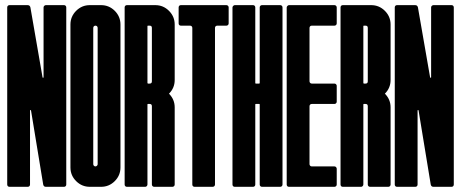

<svg xmlns="http://www.w3.org/2000/svg" viewBox="-20 -720 1777 740"><path d="M86.4 -700.2Q95.2 -700.2 97.2 -691.4L144 -421.9Q144 -420.4 146 -420.4Q147.9 -420.4 147.9 -422.4V-691.4Q147.9 -694.8 150.4 -697.3Q153.3 -700.2 156.7 -700.2H226.6Q230.5 -700.2 232.9 -697.8Q235.4 -695.3 235.4 -691.4V-8.8Q235.4 -4.9 232.9 -2.4Q230.5 0 226.6 0H156.7Q148.4 0 146.5 -8.8L99.6 -293.9Q99.6 -295.9 97.7 -295.9Q95.7 -295.9 95.7 -293.5V-8.8Q95.7 -4.9 93.3 -2.4Q90.8 0 86.9 0H16.6Q12.7 0 10.3 -2.4Q7.8 -4.9 7.8 -8.8V-691.4Q7.8 -695.3 10.3 -697.8Q12.7 -700.2 16.6 -700.2Z M444.3 -74.7Q444.3 -43.9 422.4 -22Q400.4 0 369.6 0H326.2Q295.4 0 273.4 -22Q251.5 -43.9 251.5 -74.7V-625.5Q251.5 -656.2 273.4 -678.2Q295.4 -700.2 326.2 -700.2H369.6Q400.4 -700.2 422.4 -678.2Q444.3 -656.2 444.3 -625.5ZM348.1 -78.6Q351.1 -78.6 354 -81.5Q356.4 -84 356.4 -87.4V-612.3Q356.4 -616.2 354 -618.7Q351.6 -621.1 348.1 -621.1Q344.2 -621.1 341.8 -618.7Q339.4 -616.2 339.4 -612.3V-87.4Q339.4 -84 341.8 -81.3Q344.2 -78.6 348.1 -78.6Z M548.3 -8.8Q548.3 -5.4 545.4 -2.4Q543 0 539.6 0H469.2Q465.3 0 462.9 -2.4Q460.4 -4.9 460.4 -8.8V-691.4Q460.4 -695.3 462.9 -697.8Q465.3 -700.2 469.2 -700.2H578.6Q609.4 -700.2 631.3 -678.2Q653.3 -656.2 653.3 -625.5V-411.6Q653.3 -380.9 631.3 -358.9Q653.3 -336.9 653.3 -306.2V-8.8Q653.3 -4.9 650.6 -2.4Q647.9 0 644.5 0H574.2Q570.8 0 568.1 -2.4Q565.4 -4.9 565.4 -8.8V-310.5Q565.4 -319.3 557.1 -319.3H550.3Q548.3 -319.3 548.3 -317.4ZM548.3 -400.4Q548.3 -399.4 548.8 -398.9Q549.8 -397.9 550.3 -397.9H557.1Q565.4 -397.9 565.4 -406.7V-612.3Q565.4 -621.1 557.1 -621.1H550.3Q548.3 -621.1 548.3 -619.1Z M817.4 -621.1Q813.5 -621.1 811 -618.7Q808.6 -616.2 808.6 -612.3V-8.8Q808.6 -4.9 805.9 -2.4Q803.2 0 799.8 0H730Q726.1 0 723.6 -2.4Q721.2 -4.9 721.2 -8.8V-612.3Q721.2 -616.2 718.8 -618.7Q716.3 -621.1 712.4 -621.1H677.2Q673.3 -621.1 670.9 -623.5Q668.5 -626 668.5 -629.9V-691.4Q668.5 -695.3 670.9 -697.8Q673.3 -700.2 677.2 -700.2H852.5Q856 -700.2 858.6 -697.8Q861.3 -695.3 861.3 -691.4V-629.9Q861.3 -626 858.6 -623.5Q856 -621.1 852.5 -621.1Z M876 -691.4Q876 -694.3 878.9 -697.3Q881.8 -700.2 884.8 -700.2H955.1Q959 -700.2 961.4 -697.8Q963.9 -695.3 963.9 -691.4V-400.4Q963.9 -397.9 965.8 -397.9H979Q981 -397.9 981 -400.4V-691.4Q981 -695.3 983.6 -697.8Q986.3 -700.2 989.7 -700.2H1060.1Q1063.5 -700.2 1066.2 -697.8Q1068.8 -695.3 1068.8 -691.4V-8.8Q1068.8 -4.9 1066.2 -2.4Q1063.5 0 1060.1 0H989.7Q986.3 0 983.6 -2.4Q981 -4.9 981 -8.8V-317.4Q981 -319.3 979 -319.3H965.8Q963.9 -319.3 963.9 -317.4V-8.8Q963.9 -4.9 961.4 -2.4Q959 0 955.1 0H884.8Q880.9 0 878.4 -2.4Q876 -4.9 876 -8.8Z M1093.8 -700.2H1269Q1272.5 -700.2 1275.1 -697.8Q1277.8 -695.3 1277.8 -691.4V-629.9Q1277.8 -626 1275.1 -623.5Q1272.5 -621.1 1269 -621.1H1181.6Q1177.7 -621.1 1175.3 -618.7Q1172.9 -616.2 1172.9 -612.3V-406.7Q1172.9 -403.3 1175.3 -400.6Q1177.7 -397.9 1181.6 -397.9H1269Q1272.5 -397.9 1275.1 -395.3Q1277.8 -392.6 1277.8 -389.2V-328.1Q1277.8 -324.2 1275.1 -321.8Q1272.5 -319.3 1269 -319.3H1181.6Q1177.7 -319.3 1175.3 -316.9Q1172.9 -314.5 1172.9 -310.5V-87.4Q1172.9 -84 1175.3 -81.3Q1177.7 -78.6 1181.6 -78.6H1269Q1272.5 -78.6 1274.9 -76.2Q1277.8 -73.2 1277.8 -69.8V-8.8Q1277.8 -4.9 1275.1 -2.4Q1272.5 0 1269 0H1093.8Q1089.8 0 1087.4 -2.4Q1085 -4.9 1085 -8.8V-691.4Q1085 -694.3 1087.9 -697.3Q1090.8 -700.2 1093.8 -700.2Z M1380.4 -8.8Q1380.4 -5.4 1377.4 -2.4Q1375 0 1371.6 0H1301.3Q1297.4 0 1294.9 -2.4Q1292.5 -4.9 1292.5 -8.8V-691.4Q1292.5 -695.3 1294.9 -697.8Q1297.4 -700.2 1301.3 -700.2H1410.6Q1441.4 -700.2 1463.4 -678.2Q1485.4 -656.2 1485.4 -625.5V-411.6Q1485.4 -380.9 1463.4 -358.9Q1485.4 -336.9 1485.4 -306.2V-8.8Q1485.4 -4.9 1482.7 -2.4Q1480 0 1476.6 0H1406.2Q1402.8 0 1400.1 -2.4Q1397.5 -4.9 1397.5 -8.8V-310.5Q1397.5 -319.3 1389.2 -319.3H1382.3Q1380.4 -319.3 1380.4 -317.4ZM1380.4 -400.4Q1380.4 -399.4 1380.9 -398.9Q1381.8 -397.9 1382.3 -397.9H1389.2Q1397.5 -397.9 1397.5 -406.7V-612.3Q1397.5 -621.1 1389.2 -621.1H1382.3Q1380.4 -621.1 1380.4 -619.1Z M1580.1 -700.2Q1588.9 -700.2 1590.8 -691.4L1637.7 -421.9Q1637.7 -420.4 1639.6 -420.4Q1641.6 -420.4 1641.6 -422.4V-691.4Q1641.6 -694.8 1644 -697.3Q1647 -700.2 1650.4 -700.2H1720.2Q1724.1 -700.2 1726.6 -697.8Q1729 -695.3 1729 -691.4V-8.8Q1729 -4.9 1726.6 -2.4Q1724.1 0 1720.2 0H1650.4Q1642.1 0 1640.1 -8.8L1593.3 -293.9Q1593.3 -295.9 1591.3 -295.9Q1589.4 -295.9 1589.4 -293.5V-8.8Q1589.4 -4.9 1586.9 -2.4Q1584.5 0 1580.6 0H1510.3Q1506.3 0 1503.9 -2.4Q1501.5 -4.9 1501.5 -8.8V-691.4Q1501.5 -695.3 1503.9 -697.8Q1506.3 -700.2 1510.3 -700.2Z"/></svg>

Font: Silence Rounded
Style: Regular
Weight: 400
Designer: Lilo Joris
Foundry: Lilo Joris
Version: Version 1.019;Fontself Maker 3.5.7